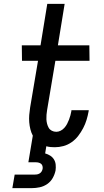

<svg xmlns="http://www.w3.org/2000/svg" viewBox="-20 -755 540 995"><path d="M44 220 56 150H156Q164 150 171 149Q178 148 185 144Q192 140 196 133Q200 126 201 119Q202 112 200 105Q198 98 193 94Q188 90 181 88Q174 86 166 86H127L150 -52Q142 -67 137.5 -85Q133 -103 131.5 -121.5Q130 -140 131.5 -159Q133 -178 136 -197L177 -440H94L93 -520H190L225 -735H315L280 -520H443L444 -440H267L224 -184Q222 -172 221 -160Q220 -148 220.5 -136.5Q221 -125 224 -113.5Q227 -102 232.5 -92.5Q238 -83 248.5 -77.5Q259 -72 272 -72Q283 -72 294 -77.5Q305 -83 313.5 -92.5Q322 -102 327.5 -112.5Q333 -123 337.5 -134.5Q342 -146 345 -157.5Q348 -169 350 -180V-184H440L439 -177Q435 -155 428.5 -133.5Q422 -112 411 -91Q400 -70 385.5 -51Q371 -32 351 -18Q331 -4 308.5 2Q286 8 264 8Q253 8 242 7Q231 6 220 3L214 40Q228 44 240 51.5Q252 59 259.5 71Q267 83 268.5 98Q270 113 268 128Q264 148 253.5 167Q243 186 225 198.5Q207 211 186 215.5Q165 220 144 220Z"/></svg>

Font: Iosevka Medium Oblique
Style: Regular
Weight: 500
Italic angle: -9°
Monospace: yes
Designer: Belleve Invis
Foundry: Belleve Invis
Version: Version 32.5.0; ttfautohint (v1.8.4)